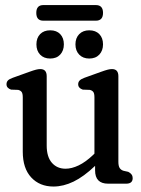

<svg xmlns="http://www.w3.org/2000/svg" viewBox="-20 -706 541 738"><path d="M67.5 -123V-331.5Q67.5 -346 63.5 -352Q59.5 -358 50 -360.5L22.5 -361.5Q5 -367.5 5 -382Q5 -390.5 10 -396.2Q15 -402 29 -407L93 -430Q109.5 -436 118.5 -438.2Q127.5 -440.5 135 -440.5Q159.5 -440.5 159.5 -413V-146.5Q159.5 -103 179.5 -80.2Q199.5 -57.5 232 -57.5Q255.5 -57.5 282.2 -70.2Q309 -83 338 -110.5L343 -115.5V-331.5Q343 -346 339 -352Q335 -358 325.5 -360.5L298 -361.5Q280.5 -367.5 280.5 -382Q280.5 -390.5 285.8 -396.2Q291 -402 304.5 -407L368.5 -430Q385 -436 394 -438.2Q403 -440.5 410.5 -440.5Q435 -440.5 435 -413V-84.5Q435 -68 440 -60.2Q445 -52.5 455 -49.5L473 -45.5Q490 -37 490 -21.5Q490 0 465 0H395.5Q345.5 0 345.5 -51V-68.5Q302 -27 262.8 -8Q223.5 11 185.5 11Q132.5 11 100 -24Q67.5 -59 67.5 -123ZM173 -481Q148.5 -481 134.2 -496Q120 -511 120 -535.5Q120 -560 134.2 -574.8Q148.5 -589.5 173 -589.5Q197.5 -589.5 211.5 -574.8Q225.5 -560 225.5 -535.5Q225.5 -511.5 211.5 -496.2Q197.5 -481 173 -481ZM323 -481Q299 -481 284.5 -496Q270 -511 270 -535.5Q270 -560 284.5 -574.8Q299 -589.5 323 -589.5Q347.5 -589.5 361.8 -574.8Q376 -560 376 -535.5Q376 -511.5 361.8 -496.2Q347.5 -481 323 -481ZM119.5 -656.5Q119.5 -686.5 146.5 -686.5H348.5Q376 -686.5 376 -656.5Q376 -626.5 348.5 -626.5H146.5Q119.5 -626.5 119.5 -656.5Z"/></svg>

Font: Fraunces 144pt SuperSoft
Style: Regular
Weight: 400
Version: Version 1.000;[b76b70a41]